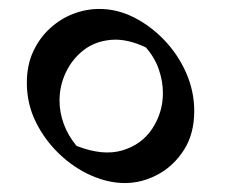

<svg xmlns="http://www.w3.org/2000/svg" viewBox="-20 -516 502 429"><path d="M259 -107Q222 -107 183.5 -124Q145 -141 112.5 -172Q80 -203 60 -243.5Q40 -284 40 -331Q40 -370 54 -400.5Q68 -431 91.5 -452.5Q115 -474 143.5 -485Q172 -496 202 -496Q242 -496 279.5 -477Q317 -458 347.5 -426Q378 -394 396 -353Q414 -312 414 -268Q414 -217 391 -181Q368 -145 332.5 -126Q297 -107 259 -107ZM151 -190Q210 -167 253.5 -180Q297 -193 320.5 -229Q344 -265 344 -308Q344 -334 335 -360.5Q326 -387 306 -410Q264 -430 228.5 -427Q193 -424 167.5 -404.5Q142 -385 127.5 -355Q113 -325 113 -291Q113 -265 122.5 -239Q132 -213 151 -190Z"/></svg>

Font: Eczar
Style: Regular
Weight: 400
Designer: Vaibhav Singh
Foundry: Rosetta Type Foundry
Version: Version 2.000